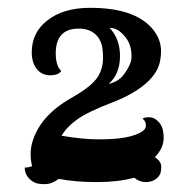

<svg xmlns="http://www.w3.org/2000/svg" viewBox="-20 -777 487 496"><path d="M131.8 -314.9Q113.3 -301.3 96.7 -301.3Q80.1 -301.3 72 -304.4Q64 -307.6 57.6 -313.5Q43.9 -326.2 43.9 -344.2Q56.6 -344.2 63 -348.1Q59.1 -362.3 59.1 -378.9Q59.1 -417 85.9 -456.3Q112.8 -495.6 169.9 -527.3Q216.8 -554.2 232.4 -578.1Q246.1 -599.6 246.1 -626.7Q246.1 -653.8 241 -666.7Q235.8 -679.7 227.5 -687.5Q210.9 -703.1 183.6 -703.1Q124 -703.1 124 -639.2Q124 -606.9 138.2 -593.8Q131.3 -582.5 109.6 -582.5Q87.9 -582.5 75 -598.9Q62 -615.2 62 -641.4Q62 -667.5 72 -688Q82 -708.5 101.6 -723.6Q142.6 -756.8 212.9 -756.8Q338.9 -756.8 381.8 -691.9Q396 -669.9 396 -645Q396 -620.1 388.2 -602.1Q380.4 -584 363.3 -567.4Q330.1 -535.2 268.1 -511.5Q206.1 -487.8 178.7 -468Q151.4 -448.2 139.2 -426.3Q194.8 -417 232.4 -417Q270 -417 292.5 -420.2Q314.9 -423.3 329.1 -428.7Q356.9 -438.5 356.9 -451.9Q356.9 -465.3 348.1 -470.2Q352.1 -474.1 365.7 -474.1Q379.4 -474.1 391.1 -460.7Q402.8 -447.3 402.8 -420.7Q402.8 -394 379.9 -371.1Q396.5 -360.4 396.5 -346.7Q396.5 -333 393.1 -326.4Q389.6 -319.8 383.8 -315.4Q373 -306.6 356.7 -306.6Q340.3 -306.6 326.7 -317.9Q285.6 -306.6 230.2 -306.6Q174.8 -306.6 131.8 -314.9ZM263.2 -705.1Q290 -676.3 290 -632.3Q290 -585.9 260.7 -560.1Q284.7 -565.9 297.9 -582Q319.8 -610.4 319.8 -629.9Q319.8 -649.4 314.9 -661.9Q310.1 -674.3 301.8 -683.6Q284.2 -705.1 263.2 -705.1Z"/></svg>

Font: Rye
Style: Regular
Weight: 400
Designer: Nicole Fally
Foundry: Nicole Fally
Version: Version 1.001